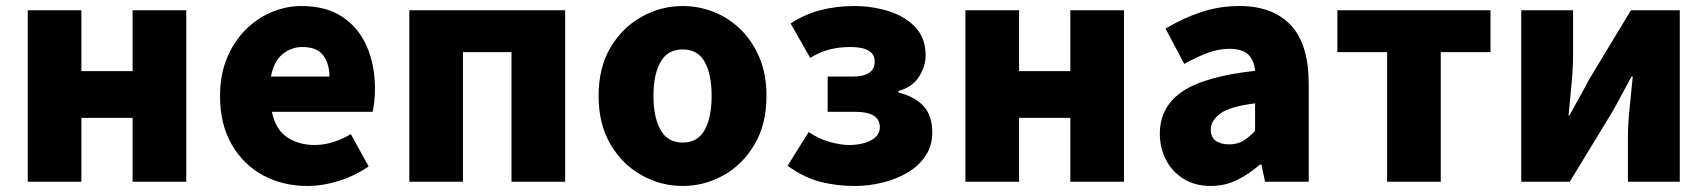

<svg xmlns="http://www.w3.org/2000/svg" viewBox="-20 -603 5665 637"><path d="M72 0V-569H250V-367H420V-569H598V0H420V-212H250V0Z M1000 14Q918 14 852.5 -21.5Q787 -57 748.5 -124Q710 -191 710 -285Q710 -354 732.5 -409Q755 -464 793.5 -503Q832 -542 880.5 -562.5Q929 -583 980 -583Q1062 -583 1116 -547Q1170 -511 1197 -449Q1224 -387 1224 -309Q1224 -285 1221.5 -264Q1219 -243 1216 -232H882Q894 -174 932 -148Q970 -122 1024 -122Q1083 -122 1144 -158L1203 -51Q1159 -20 1104.5 -3Q1050 14 1000 14ZM879 -349H1073Q1073 -391 1052.5 -419Q1032 -447 983 -447Q946 -447 917 -423Q888 -399 879 -349Z M1338 0V-569H1855V0H1677V-430H1516V0Z M2245 14Q2173 14 2109 -21.5Q2045 -57 2005.5 -124Q1966 -191 1966 -285Q1966 -379 2005.5 -445.5Q2045 -512 2109 -547.5Q2173 -583 2245 -583Q2299 -583 2349 -563Q2399 -543 2438 -504.5Q2477 -466 2500 -411Q2523 -356 2523 -285Q2523 -191 2483.5 -124Q2444 -57 2380.5 -21.5Q2317 14 2245 14ZM2245 -130Q2295 -130 2318 -172Q2341 -214 2341 -285Q2341 -356 2318 -397.5Q2295 -439 2245 -439Q2195 -439 2171.5 -397.5Q2148 -356 2148 -285Q2148 -214 2171.5 -172Q2195 -130 2245 -130Z M2815 14Q2757 14 2703 0.5Q2649 -13 2593 -53L2663 -165Q2697 -142 2733 -132Q2769 -122 2797 -122Q2841 -122 2870 -137.5Q2899 -153 2899 -181Q2899 -232 2818 -232H2726V-349H2809Q2882 -349 2882 -399Q2882 -447 2801 -447Q2765 -447 2733 -439Q2701 -431 2668 -411L2603 -525Q2650 -556 2703 -569.5Q2756 -583 2813 -583Q2875 -583 2929.5 -565.5Q2984 -548 3017.5 -512Q3051 -476 3051 -419Q3051 -385 3030 -350Q3009 -315 2961 -301V-296Q3014 -283 3043.5 -251.5Q3073 -220 3073 -163Q3073 -120 3051 -86.5Q3029 -53 2992 -31Q2955 -9 2909 2.5Q2863 14 2815 14Z M3183 0V-569H3361V-367H3531V-569H3709V0H3531V-212H3361V0Z M3997 14Q3945 14 3907 -9.5Q3869 -33 3848.5 -72.5Q3828 -112 3828 -159Q3828 -249 3903 -299.5Q3978 -350 4144 -368Q4141 -403 4121.5 -422Q4102 -441 4058 -441Q4024 -441 3988 -428Q3952 -415 3909 -391L3847 -508Q3903 -542 3964 -562.5Q4025 -583 4092 -583Q4202 -583 4262 -520Q4322 -457 4322 -323V0H4177L4165 -57H4160Q4125 -26 4084.5 -6Q4044 14 3997 14ZM4058 -124Q4085 -124 4105 -136Q4125 -148 4144 -169V-260Q4061 -250 4029 -226.5Q3997 -203 3997 -173Q3997 -148 4013.5 -136Q4030 -124 4058 -124Z M4582 0V-430H4417V-569H4925V-430H4760V0Z M5027 0V-569H5199V-421Q5199 -379 5194 -325.5Q5189 -272 5184 -220H5187Q5201 -246 5220 -280Q5239 -314 5252 -339L5391 -569H5553V0H5381V-148Q5381 -190 5386.5 -243.5Q5392 -297 5397 -349H5393Q5379 -324 5360.5 -289Q5342 -254 5328 -230L5188 0Z"/></svg>

Font: Source Han Sans TC Heavy
Style: Regular
Weight: 900
Designer: Ryoko NISHIZUKA Ë•øÂ°öÊ∂ºÂ≠ê (kana, bopomofo & ideographs); Paul D. Hunt (Latin, Greek & Cyrillic); Sandoll Communicatio
Foundry: Adobe
Version: Version 2.004;hotconv 1.0.118;makeotfexe 2.5.65603